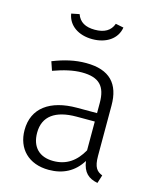

<svg xmlns="http://www.w3.org/2000/svg" viewBox="-114 -835 765 927"><g transform="rotate(15 268.0 -371.5)"><path d="M258 -653C327 -653 380 -688 389 -746L349 -754C336 -717 305 -700 258 -700C211 -700 181 -717 168 -754L128 -746C137 -688 189 -653 258 -653ZM431 -116V-368C431 -475 379 -534 260 -534C205 -534 153 -522 95 -499L110 -455C162 -474 210 -485 252 -485C339 -485 373 -448 373 -365V-314H273C139 -314 56 -255 56 -145C56 -52 117 11 218 11C288 11 344 -17 381 -77C389 -21 416 2 462 11L475 -30C447 -41 431 -58 431 -116ZM228 -36C159 -36 118 -76 118 -148C118 -231 177 -272 282 -272H373V-128C340 -69 294 -36 228 -36Z"/></g></svg>

Font: FiraGO Light
Style: Regular
Weight: 300
Designer: bBox Type
Foundry: bBox Type GmbH
Version: Version 1.001;PS 001.001;hotconv 1.0.88;makeotf.lib2.5.64775